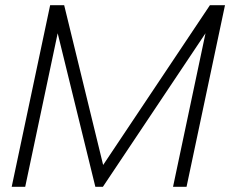

<svg xmlns="http://www.w3.org/2000/svg" viewBox="-20 -719 886 739"><path d="M173 -699H227L377 -84L788 -699H846L698 0H646L771 -591L376 0H347L202 -591L77 0H25Z"/></svg>

Font: Prompt ExtraLight
Style: Italic
Weight: 275
Italic angle: -12°
Designer: Katatrad Team
Foundry: CadsonDemak
Version: Version 1.000